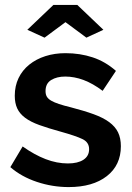

<svg xmlns="http://www.w3.org/2000/svg" viewBox="-20 -750 537 780"><path d="M91 -629 197 -730H294L400 -629L331 -597L246 -660L161 -597ZM259 10Q193 10 130 -11Q67 -32 22 -71L72 -155Q120 -121 165.5 -103.5Q211 -86 256 -86Q296 -86 319 -101Q342 -116 342 -144Q342 -172 315 -185Q288 -198 227 -215Q176 -229 140 -242Q104 -255 82 -271.5Q60 -288 50 -309.5Q40 -331 40 -361Q40 -401 55.5 -433Q71 -465 99 -487.5Q127 -510 164.5 -522Q202 -534 246 -534Q305 -534 356.5 -517Q408 -500 451 -462L397 -381Q357 -411 319.5 -425Q282 -439 245 -439Q211 -439 188 -425Q165 -411 165 -380Q165 -366 170.5 -357Q176 -348 188 -341Q200 -334 219.5 -327.5Q239 -321 268 -314Q322 -300 360.5 -286Q399 -272 423.5 -254Q448 -236 459.5 -212.5Q471 -189 471 -156Q471 -79 414 -34.5Q357 10 259 10Z"/></svg>

Font: IngvarSans
Style: Bold
Weight: 700
Version: Version 3.000